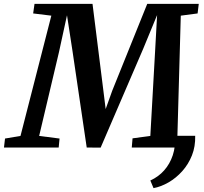

<svg xmlns="http://www.w3.org/2000/svg" viewBox="-60 -763 1054 993"><path d="M949.5 -60.5Q951 -5.5 932.8 40.5Q914.5 86.5 882.8 122Q851 157.5 812.2 180Q773.5 202.5 734 210L717.5 170.5Q759.5 151.5 789 118.2Q818.5 85 833.5 40Q848.5 -5 845.5 -60.5ZM-39.5 0 -34 -46.5 46 -60 205.5 -682 111.5 -693.5 118.5 -743H418.5L475 -291.5L486.5 -199L520.5 -294L701.5 -743H968L962 -693.5L875 -682L857.5 -60L944 -46.5L940.5 0H621.5L625.5 -47.5L717.5 -60L741.5 -486.5L752.5 -685L680.5 -510.5L460.5 0.5L388.5 0L315 -498.5L286.5 -684L245 -493.5L142.5 -60L248 -46.5L243.5 0Z"/></svg>

Font: Merriweather
Style: Bold Italic
Weight: 700
Italic angle: -7.8°
Version: Version 2.101